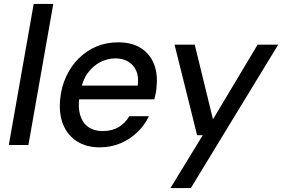

<svg xmlns="http://www.w3.org/2000/svg" viewBox="-20 -740 1440 980"><path d="M25 0 152 -720H252L125 0Z M488 12Q421 12 373 -18.5Q325 -49 302.5 -104Q280 -159 287 -233Q293 -296 317.5 -349Q342 -402 381.5 -441.5Q421 -481 472 -502.5Q523 -524 583 -524Q654 -524 700 -494Q746 -464 766 -413Q786 -362 779 -299Q779 -284 775.5 -266.5Q772 -249 768 -233H360L372 -303H683Q689 -348 675.5 -378.5Q662 -409 634.5 -425.5Q607 -442 569 -442Q529 -442 492 -423Q455 -404 428 -367.5Q401 -331 391 -275L386 -247Q377 -193 389 -153Q401 -113 430.5 -92Q460 -71 503 -71Q552 -71 586 -91.5Q620 -112 640 -147H740Q719 -102 682 -66Q645 -30 596 -9Q547 12 488 12Z M850 220 1015 -50H986L871 -512H974L1067 -131L1295 -512H1400L954 220Z"/></svg>

Font: DM Sans 12pt Medium
Style: Italic
Weight: 500
Italic angle: -10°
Version: Version 4.004;gftools[0.9.30]